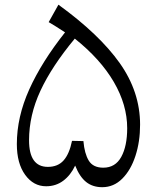

<svg xmlns="http://www.w3.org/2000/svg" viewBox="-20 -780 660 807"><path d="M225.6 -760.3Q397.5 -635.7 483.2 -514.9Q568.8 -394 568.8 -255.9Q568.8 -184.6 549.3 -124.8Q529.8 -64.9 493.9 -29.1Q458 6.8 409.7 6.8Q369.6 6.8 342.3 -14.9Q314.9 -36.6 295.9 -84Q276.9 -43.5 245.8 -20.3Q214.8 2.9 173.8 2.9Q120.6 2.9 85.7 -45.2Q50.8 -93.3 50.8 -174.3Q50.8 -288.1 102.8 -403.8Q154.8 -519.5 253.4 -644Q210.9 -671.9 184.6 -687ZM294.4 -617.7Q197.8 -501.5 149.9 -398.4Q102.1 -295.4 102.1 -190.4Q102.1 -78.6 181.2 -78.6Q223.1 -78.6 247.3 -105.7Q271.5 -132.8 282.7 -188L330.6 -187Q335 -134.8 353 -105Q371.1 -75.2 414.1 -75.2Q464.8 -75.2 489.7 -120.6Q514.6 -166 514.6 -241.2Q514.6 -338.9 458.5 -435.3Q402.3 -531.7 294.4 -617.7Z"/></svg>

Font: Pinar Regular
Style: Regular
Weight: 400
Designer: Amin Abedi
Version: Version 3.000